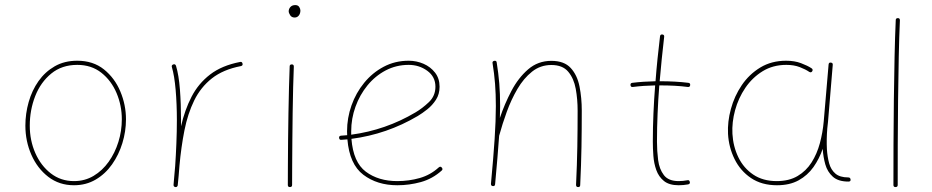

<svg xmlns="http://www.w3.org/2000/svg" viewBox="-20 -740 3726 768"><path d="M289.1 -497.1Q352.5 -497.1 395.8 -462.4Q439 -427.7 461.4 -374Q483.9 -320.3 483.9 -262.7Q483.9 -214.4 469.5 -167.5Q455.1 -120.6 428.2 -82.5Q401.4 -44.4 362.8 -21.7Q324.2 1 275.9 1Q216.8 1 173.1 -32.7Q129.4 -66.4 105.5 -120.8Q81.5 -175.3 81.5 -237.3Q81.5 -285.6 94.7 -332Q107.9 -378.4 134 -415.5Q160.2 -452.6 199 -474.9Q237.8 -497.1 289.1 -497.1ZM289.1 -480.5Q227.5 -480.5 185.1 -445.8Q142.6 -411.1 120.8 -355.5Q99.1 -299.8 99.1 -237.3Q99.1 -178.2 121.3 -127.7Q143.6 -77.1 183.3 -46.4Q223.1 -15.6 275.9 -15.6Q319.3 -15.6 354.5 -36.6Q389.6 -57.6 414.8 -93Q439.9 -128.4 453.6 -172.4Q467.3 -216.3 467.3 -262.7Q467.3 -317.9 446.3 -367.7Q425.3 -417.5 385.5 -449Q345.7 -480.5 289.1 -480.5Z M681.6 8.3 679.7 7.8Q679.7 7.8 679.2 7.8Q679.2 7.3 678.7 7.3Q673.8 5.4 674.3 -0.5Q674.3 0 674.3 -0.2Q674.3 -0.5 674.3 -1V-2.4Q675.8 -21.5 677.5 -39.8Q679.2 -58.1 680.7 -76.2Q683.6 -118.7 685.5 -166Q687.5 -213.4 687.5 -259.8Q687.5 -323.7 682.6 -380.4Q677.7 -437 667.5 -471.7Q665 -479.5 673.3 -482.4Q681.2 -484.9 684.1 -476.6Q695.3 -439.5 699.7 -381.8Q704.1 -324.2 704.1 -259.8Q704.1 -247.6 704.1 -234.9Q718.8 -299.8 746.1 -352.8Q773.4 -405.8 820.3 -441.9Q867.2 -478 940.4 -492.2Q948.2 -494.1 950.2 -485.4Q952.1 -477.5 943.4 -475.6Q872.6 -461.9 827.6 -426.5Q782.7 -391.1 756.8 -338.1Q731 -285.2 717.8 -218.8Q704.6 -152.3 697.8 -76.7Q694.8 -35.2 690.9 1L690.4 2.9Q690.4 2.9 690.4 3.4Q690.4 3.4 689.9 3.9Q687.5 8.8 682.1 8.3Q682.1 8.3 681.6 8.3Z M1134.8 -694.8Q1134.8 -704.6 1141.8 -712.2Q1148.9 -719.7 1161.1 -719.7Q1171.9 -719.7 1176.8 -712.2Q1181.6 -704.6 1181.6 -698.2Q1181.6 -686 1175.3 -678Q1168.9 -669.9 1158.7 -669.9Q1146.5 -669.9 1140.6 -679.2Q1134.8 -688.5 1134.8 -694.8ZM1147.5 -482.4Q1155.3 -482.4 1155.3 -473.6Q1153.8 -439.5 1152.6 -390.9Q1151.4 -342.3 1150.6 -287.4Q1149.9 -232.4 1149.4 -178Q1148.9 -123.5 1148.7 -77.1Q1148.4 -30.8 1148.4 0Q1148.4 8.3 1139.6 8.3Q1131.3 8.3 1131.3 0Q1131.3 -30.8 1131.6 -77.1Q1131.8 -123.5 1132.3 -178Q1132.8 -232.4 1133.8 -287.6Q1134.8 -342.8 1136 -391.4Q1137.2 -439.9 1138.7 -474.6Q1138.7 -482.4 1147.5 -482.4Z M1746.6 -57.6Q1709.5 -24.4 1663.3 -11.7Q1617.2 1 1569.3 1Q1488.8 1 1433.3 -41Q1377.9 -83 1369.6 -182.6Q1357.4 -181.6 1345.2 -180.7Q1337.4 -179.7 1336.4 -188.5Q1335.4 -196.3 1344.2 -197.3Q1356.4 -198.2 1368.7 -199.2Q1368.2 -207 1368.2 -214.8Q1368.2 -268.1 1386 -318.4Q1403.8 -368.7 1436.8 -408.9Q1469.7 -449.2 1514.9 -473.1Q1560.1 -497.1 1614.7 -497.1Q1646 -497.1 1674.1 -484.9Q1702.1 -472.7 1720.2 -449.5Q1738.3 -426.3 1738.3 -393.1Q1738.3 -363.3 1723.9 -341.1Q1709.5 -318.8 1689.2 -302.7Q1668.9 -286.6 1650.9 -275.9Q1527.8 -203.1 1385.7 -184.6Q1393.1 -90.8 1443.4 -53.2Q1493.7 -15.6 1569.3 -15.6Q1615.7 -15.6 1658.7 -27.8Q1701.7 -40 1734.9 -70.3Q1741.7 -76.2 1747.1 -69.8Q1752.9 -63 1746.6 -57.6ZM1614.7 -480.5Q1564.9 -480.5 1522.7 -458.3Q1480.5 -436 1449.7 -398.2Q1418.9 -360.4 1401.9 -313Q1384.8 -265.6 1384.8 -214.8Q1384.8 -208 1384.8 -201.2Q1522.9 -219.7 1642.1 -290.5Q1669.4 -306.6 1695.6 -331.5Q1721.7 -356.4 1721.7 -393.1Q1721.7 -433.1 1689.2 -456.8Q1656.7 -480.5 1614.7 -480.5Z M1943.8 -4.9Q1953.6 -109.4 1958.5 -183.8Q1963.4 -258.3 1963.4 -315.9Q1963.4 -364.3 1960.2 -405Q1957 -445.8 1950.2 -487.3Q1948.7 -494.6 1956.5 -496.6Q1965.8 -498.5 1966.8 -490.2Q1973.6 -448.2 1977.1 -406.5Q1980.5 -364.7 1980.5 -315.9Q1980.5 -293 1979.5 -268.1Q1998 -323.7 2025.6 -376.2Q2053.2 -428.7 2092.5 -462.6Q2131.8 -496.6 2185.5 -496.6Q2236.8 -496.6 2262.9 -468Q2289.1 -439.5 2298.1 -393.8Q2307.1 -348.1 2307.1 -297.4Q2307.1 -223.1 2305.9 -152.1Q2304.7 -81.1 2300.8 0.5Q2300.8 8.3 2292.5 8.3Q2284.2 8.3 2284.2 -0.5Q2288.1 -82 2289.3 -152.6Q2290.5 -223.1 2290.5 -297.4Q2290.5 -342.8 2283 -384.5Q2275.4 -426.3 2252.9 -453.1Q2230.5 -480 2185.5 -480Q2141.6 -480 2108.2 -453.4Q2074.7 -426.8 2049.8 -384.3Q2024.9 -341.8 2007.1 -292.7Q1989.3 -243.7 1977.1 -198.7L1976.6 -197.3Q1973.6 -156.2 1969.7 -108.2Q1965.8 -60.1 1960.4 -2.9Q1959.5 5.4 1951.2 4.4Q1943.4 3.4 1943.8 -4.9Z M2740.7 -399.4Q2739.7 -391.1 2731.4 -392.1Q2705.6 -395.5 2678 -397Q2650.4 -398.4 2621.6 -398.4Q2619.6 -398.4 2617.2 -398.4Q2612.8 -342.8 2610.4 -286.6Q2607.9 -230.5 2607.9 -173.3Q2607.9 -136.2 2612.5 -99.9Q2617.2 -63.5 2635.5 -39.6Q2653.8 -15.6 2694.8 -15.6Q2711.9 -15.6 2729.5 -19Q2737.3 -21 2739.3 -12.2Q2741.2 -4.4 2732.4 -2.4Q2713.4 1 2694.8 1Q2656.7 1 2635.7 -16.1Q2614.7 -33.2 2605.2 -59.8Q2595.7 -86.4 2593.5 -116.7Q2591.3 -147 2591.3 -173.3Q2591.3 -230.5 2593.8 -286.6Q2596.2 -342.8 2600.6 -398.4Q2553.7 -397.5 2511.2 -392.1Q2502.9 -391.1 2502 -399.4Q2501 -407.7 2509.3 -408.7Q2553.7 -414.1 2602.1 -415Q2605.5 -460 2610.1 -504.9Q2614.7 -549.8 2620.1 -594.7Q2621.1 -603 2629.4 -602.1Q2637.7 -601.1 2636.7 -592.8Q2631.3 -548.3 2627 -503.9Q2622.6 -459.5 2618.7 -415Q2620.1 -415 2621.6 -415Q2682.1 -415 2733.4 -408.7Q2741.7 -407.7 2740.7 -399.4Z M3086.9 -15.6Q3136.2 -15.6 3170.4 -35.9Q3204.6 -56.2 3226.3 -90.3Q3248 -124.5 3259.5 -167.2Q3271 -210 3274.9 -254.4L3294.4 -482.4Q3295.4 -490.7 3303.2 -489.7Q3312 -488.8 3311 -480.5L3292 -252.4Q3291 -238.8 3289.1 -225.6Q3289.1 -225.6 3289.1 -225.1Q3285.6 -183.6 3287.6 -143.1Q3289.6 -112.3 3296.6 -86.7Q3303.7 -61 3321.5 -45.7Q3339.4 -30.3 3373 -30.3Q3381.3 -30.3 3382.3 -22Q3383.3 -13.7 3374 -13.7Q3333 -13.7 3311.3 -33.2Q3289.6 -52.7 3281.2 -82.5Q3272.9 -112.3 3271 -143.1V-145Q3257.3 -105 3233.9 -71.8Q3210.4 -38.6 3174.6 -18.8Q3138.7 1 3087.9 1Q3026.9 1 2984.1 -27.8Q2941.4 -56.6 2918.2 -103.8Q2895 -150.9 2892.1 -204.6Q2889.6 -252.9 2903.6 -304.2Q2917.5 -355.5 2947 -399.2Q2976.6 -442.9 3021.2 -470Q3065.9 -497.1 3124.5 -497.1Q3158.2 -497.1 3184.1 -487.3Q3210 -477.5 3225.6 -467.3Q3233.4 -462.4 3229 -455.1Q3224.6 -447.8 3216.8 -452.6Q3202.6 -462.4 3179.4 -471.4Q3156.2 -480.5 3125.5 -480.5Q3071.8 -480.5 3030.5 -455.1Q2989.3 -429.7 2961.4 -388.7Q2933.6 -347.7 2920.4 -299.3Q2907.2 -251 2909.7 -204.6Q2912.6 -153.8 2933.6 -110.6Q2954.6 -67.4 2993.2 -41.5Q3031.7 -15.6 3086.9 -15.6Z M3571.8 -667.5Q3579.6 -667.5 3579.6 -658.7Q3576.7 -596.2 3575 -512.9Q3573.2 -429.7 3572.3 -338.9Q3571.3 -248 3571 -160.2Q3570.8 -72.3 3570.8 0Q3570.8 8.3 3562 8.3Q3553.7 8.3 3553.7 0Q3553.7 -72.3 3554 -160.2Q3554.2 -248 3555.4 -339.1Q3556.6 -430.2 3558.3 -513.4Q3560.1 -596.7 3563 -659.7Q3563 -667.5 3571.8 -667.5Z"/></svg>

Font: Mikhak-FD Thin
Style: Regular
Weight: 100
Designer: Amin Abedi
Version: Version 3.2